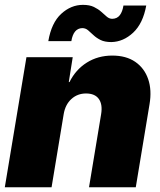

<svg xmlns="http://www.w3.org/2000/svg" viewBox="-28 -786 673 806"><path d="M239.3 -306.6 188.5 0H-7.8L83 -545.9H277.3L260.7 -441.4H263.7Q289.6 -493.7 336.4 -523.2Q383.3 -552.7 443.4 -552.7Q501.5 -552.7 539.8 -526.4Q578.1 -500 594 -453.9Q609.9 -407.7 599.6 -347.7L542 0H345.7L396.5 -306.6Q403.3 -347.2 387 -370.4Q370.6 -393.6 333 -393.6Q297.4 -393.6 271.7 -370.4Q246.1 -347.2 239.3 -306.6ZM439.5 -609.4Q411.6 -609.4 394 -618.2Q376.5 -627 364.5 -638.4Q352.5 -649.9 341.8 -658.9Q331.1 -668 317.4 -668Q280.3 -667 271.5 -613.3H174.8Q188 -690.4 229 -728Q270 -765.6 320.3 -765.6Q348.1 -765.6 366.2 -756.8Q384.3 -748 397 -736.6Q409.7 -725.1 420.2 -716.1Q430.7 -707 443.4 -707Q463.9 -707.5 475.1 -722.4Q486.3 -737.3 490.2 -762.7H585.9Q572.3 -687.5 531 -648.9Q489.7 -610.4 439.5 -609.4Z"/></svg>

Font: Inter Tight Black
Style: Italic
Weight: 900
Italic angle: -9.39999°
Designer: Rasmus Andersson
Foundry: rsms
Version: Version 3.004; ttfautohint (v1.8.4.7-5d5b)